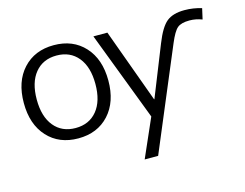

<svg xmlns="http://www.w3.org/2000/svg" viewBox="-102 -693 1370 1075"><g transform="rotate(-15 583.5 -155.0)"><path d="M752 -92 869 -385Q903 -471 939.5 -500.5Q976 -530 1043 -530Q1094 -530 1142 -515L1128 -453Q1092 -467 1055 -467Q1007 -467 985 -448.5Q963 -430 937 -368L690 220H612L710 -3L513 -520H594L750 -92ZM107 -63Q40 -136 40 -260Q40 -384 107 -457Q174 -530 285 -530Q396 -530 463 -457Q530 -384 530 -260Q530 -136 463 -63Q396 10 285 10Q174 10 107 -63ZM160.5 -105.5Q206 -50 285 -50Q364 -50 409.5 -105.5Q455 -161 455 -260Q455 -359 409.5 -414.5Q364 -470 285 -470Q206 -470 160.5 -414.5Q115 -359 115 -260Q115 -161 160.5 -105.5Z"/></g></svg>

Font: M PLUS 1p
Style: Regular
Weight: 400
Version: Version 1.062